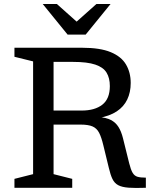

<svg xmlns="http://www.w3.org/2000/svg" viewBox="-20 -936 773 957"><path d="M387.5 -385Q452.5 -385 490 -414.2Q527.5 -443.5 527.5 -507Q527.5 -547 511.2 -573.8Q495 -600.5 455 -614Q415 -627.5 344 -627.5H191.5L192 -698H390Q479 -698 532 -676Q585 -654 608.2 -614.2Q631.5 -574.5 631.5 -522.5Q631.5 -476 614.2 -440Q597 -404 561.8 -380.8Q526.5 -357.5 472 -348V-352.5Q509.5 -350 533 -337.8Q556.5 -325.5 570.5 -303.2Q584.5 -281 593 -247L624 -122Q632 -90 641 -74.8Q650 -59.5 665.2 -55Q680.5 -50.5 707 -50.5V0Q653.5 2 620.8 -0.5Q588 -3 569.2 -13Q550.5 -23 540.5 -43.8Q530.5 -64.5 522.5 -99L495 -212Q485.5 -252 474 -274.2Q462.5 -296.5 441.2 -305.8Q420 -315 381 -315H192L191.5 -385ZM247 -698V-68L340 -44.5V0H52V-44.5L145 -68V-630L52 -653V-698ZM374 -817.5H350L460.5 -916H531L407 -763.5H317L193 -916H263.5Z"/></svg>

Font: Newsreader 9pt
Style: Regular
Weight: 400
Designer: Hugues Gentile
Foundry: Production Type
Version: Version 1.003